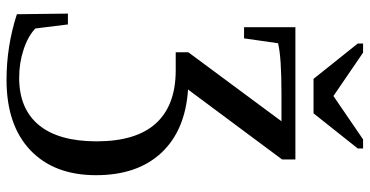

<svg xmlns="http://www.w3.org/2000/svg" viewBox="-288 -611 1115 579"><g transform="rotate(90 269.5 -321.5)"><path d="M220.7 216.3Q119.1 216.3 22.9 185.1L21 31.2H53.7L65.9 129.4Q88.9 151.4 129.2 164.8Q169.4 178.2 214.8 178.2Q308.1 178.2 357.2 118.7Q406.2 59.1 406.2 -55.2Q406.2 -174.8 351.8 -234.4Q297.4 -293.9 191.9 -293.9H137.7V-332L345.7 -612.8H262.2Q151.4 -612.8 110.4 -602.5L95.7 -500H62V-654.8H460.9V-614.7L250 -331.1Q373.5 -322.8 440.9 -250.5Q508.3 -178.2 508.3 -53.7Q508.3 72.8 432.9 144.5Q357.4 216.3 220.7 216.3ZM138.7 -858.9 269.5 -769.5 400.4 -858.9H427.7V-842.8L321.8 -709.5H217.8L111.3 -842.8V-858.9Z"/></g></svg>

Font: Times New Roman
Style: Regular
Weight: 400
Designer: Steve Matteson
Foundry: Ascender Corporation
Version: Version 2.00.3